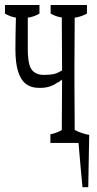

<svg xmlns="http://www.w3.org/2000/svg" viewBox="-27 -548 393 780"><path d="M326.2 -527.8Q326.2 -505.4 326.2 -492.7Q301.3 -479.5 276.4 -476.1V-472.7Q276.4 -461.9 276.4 -460.9Q276.4 -416 275.9 -367.7Q275.4 -319.3 275.4 -280.8Q275.4 -242.7 275.4 -214.4Q275.4 -175.8 275.9 -127.4Q276.4 -79.1 276.4 -34.7Q276.4 -24.4 276.4 -23.4V-20Q305.7 -4.9 335.4 0Q333.5 110.8 331.5 212.4H308.1Q299.8 127.4 292 32.7H177.7Q177.7 20 177.7 -2.4Q200.2 -6.3 224.1 -19.5V-22.9Q224.1 -23.9 224.1 -34.2Q224.6 -75.7 224.6 -127.4Q224.6 -166 225.1 -214.4V-216.8V-225.6Q221.2 -218.3 217.8 -220.7Q212.4 -212.4 207.5 -213.4Q191.9 -202.1 174.8 -196.5Q157.7 -190.9 133.8 -190.9Q98.6 -190.9 77.4 -207.8Q56.2 -224.6 45.9 -259.3Q35.6 -293.9 35.6 -347.7Q35.6 -393.6 37.6 -476.6Q15.6 -479.5 -6.8 -492.7Q-6.8 -505.4 -6.8 -527.8H133.3Q133.3 -505.4 133.3 -492.7Q110.4 -479.5 85.9 -476.1Q85.9 -406.7 85.9 -347.7Q85.9 -311.5 91.6 -288.1Q97.2 -264.6 113.3 -253.9Q127.9 -243.7 151.1 -243.7Q174.3 -243.7 189.7 -246.8Q205.1 -250 219.2 -258.8Q221.2 -259.8 225.1 -262.2V-265.1Q225.1 -268.1 225.1 -280.8Q224.6 -319.3 224.6 -367.7Q224.1 -409.7 224.1 -460.9Q224.1 -462.4 224.1 -473.6V-477.1Q201.2 -480 178.7 -492.7Q178.7 -505.4 178.7 -527.8Z"/></svg>

Font: Scarab Serif
Style: Condensed-Light
Weight: 300
Designer: John Roberts
Foundry: Scarab
Version: 1.0